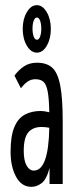

<svg xmlns="http://www.w3.org/2000/svg" viewBox="-20 -713 290 744"><path d="M102 11Q63 11 42 -28.5Q21 -68 21 -124Q21 -186 35.5 -220.5Q50 -255 76.5 -269Q103 -283 138 -283Q151 -283 171 -278Q170 -330 165 -357.5Q160 -385 149 -395.5Q138 -406 117 -406Q101 -406 88 -397.5Q75 -389 61 -371L36 -420Q53 -443 74 -456.5Q95 -470 123 -470Q160 -470 181.5 -451.5Q203 -433 213 -384Q223 -335 223 -243V0H172V-62Q160 -17 141 -3Q122 11 102 11ZM72 -128Q72 -91 83 -71.5Q94 -52 111 -52Q168 -52 171 -218Q155 -221 141 -221Q108 -221 90 -200.5Q72 -180 72 -128ZM123 -509Q100 -509 84 -536Q68 -563 68 -601Q68 -639 84 -666Q100 -693 123 -693Q145 -693 161 -666Q177 -639 177 -601Q177 -563 161.5 -536Q146 -509 123 -509ZM123 -559Q131 -559 135.5 -571.5Q140 -584 140 -602Q140 -620 135.5 -632.5Q131 -645 123 -645Q115 -645 110.5 -632.5Q106 -620 106 -602Q106 -584 110.5 -571.5Q115 -559 123 -559Z"/></svg>

Font: Inconsolata UltraCondensed Medium
Style: Regular
Weight: 500
Width: 1
Monospace: yes
Designer: Raph Levien, Cyreal, Brenton Simpson
Foundry: Raph Levien, Cyreal, Google
Version: Version 3.001; ttfautohint (v1.8.2.53-6de2)